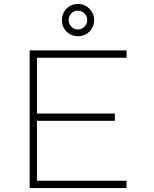

<svg xmlns="http://www.w3.org/2000/svg" viewBox="-20 -951 780 971"><path d="M293 -849Q293 -883 316.5 -907Q340 -931 374 -931Q408 -931 432 -907Q456 -883 456 -849Q456 -815 432 -791.5Q408 -768 374 -768Q340 -768 316.5 -791.5Q293 -815 293 -849ZM374 -802Q394 -802 407.5 -816Q421 -830 421 -849Q421 -869 407.5 -883Q394 -897 374 -897Q354 -897 340.5 -883Q327 -869 327 -849Q327 -830 341 -816Q355 -802 374 -802ZM167 -659V-377H561V-340H167V-37H620V0H130V-696H620V-659Z"/></svg>

Font: M Major Mono Display
Style: Regular
Weight: 400
Designer: Emre Parlak
Foundry: Emre Parlak
Version: Version 2.000; ttfautohint (v1.8) -l 8 -r 50 -G 200 -x 14 -D